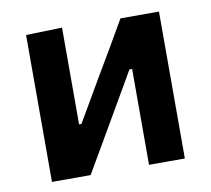

<svg xmlns="http://www.w3.org/2000/svg" viewBox="-62 -572 705 641"><g transform="rotate(-10 290.0 -251.0)"><path d="M64.5 0V-498L187 -501.5V-173.5H195L277.5 -315Q305 -361 331.8 -407Q358.5 -453 384.5 -498H515V0H393.5V-325H384.5L303.5 -185.5Q276.5 -138.5 249.2 -92Q222 -45.5 195.5 0Z"/></g></svg>

Font: Commissioner SemiBold
Style: Regular
Weight: 600
Designer: Kostas Bartsokas
Foundry: Kostas Bartsokas
Version: Version 1.000; ttfautohint (v1.8.3)